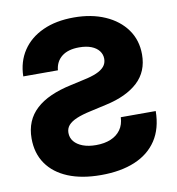

<svg xmlns="http://www.w3.org/2000/svg" viewBox="-83 -813 829 898"><g transform="rotate(-10 331.5 -364.0)"><path d="M325.7 10.3Q234.4 10.3 169.2 -16.6Q104 -43.5 69.1 -93.8Q34.2 -144 34.2 -214.4Q34.2 -257.3 48.6 -292Q63 -326.7 91.6 -353Q120.1 -379.4 162.1 -398.2Q204.1 -417 259.3 -428.7L322.8 -442.9Q358.4 -450.2 383.1 -460.7Q407.7 -471.2 420.7 -486.3Q433.6 -501.5 433.6 -522.9Q433.6 -543.9 420.9 -560.5Q408.2 -577.1 384.5 -586.4Q360.8 -595.7 326.7 -595.7Q274.4 -595.7 244.6 -572.3Q214.8 -548.8 210.9 -507.3H46.4Q47.9 -577.1 82.3 -628.9Q116.7 -680.7 179 -709.2Q241.2 -737.8 326.7 -737.8Q410.2 -737.8 474.4 -709.7Q538.6 -681.6 575 -630.9Q611.3 -580.1 611.3 -512.2Q611.3 -431.2 557.4 -381.1Q503.4 -331.1 404.8 -309.6L328.6 -292.5Q287.6 -283.7 261 -272.5Q234.4 -261.2 221.4 -246.3Q208.5 -231.4 208.5 -210.4Q208.5 -187 222.9 -169.4Q237.3 -151.9 263.9 -141.8Q290.5 -131.8 326.7 -131.8Q366.7 -131.8 396.5 -144.3Q426.3 -156.7 443.6 -180.9Q460.9 -205.1 462.4 -240.2H628.4Q627.4 -157.2 590.6 -101.6Q553.7 -45.9 486.3 -17.8Q418.9 10.3 325.7 10.3Z"/></g></svg>

Font: Inter 20pt ExtraBold
Style: Regular
Weight: 800
Version: Version 4.001;git-66647c0bb